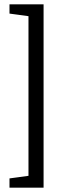

<svg xmlns="http://www.w3.org/2000/svg" viewBox="-20 -719 292 890"><path d="M24 108 112 96V-644L24 -656V-699H182V151H24Z"/></svg>

Font: Faustina VF Beta
Style: Regular
Weight: 400
Designer: Alfonso Garcia
Foundry: Omnibus-Type
Version: Version 1.006